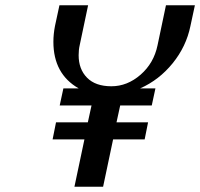

<svg xmlns="http://www.w3.org/2000/svg" viewBox="-20 -710 761 730"><path d="M183 -551Q183 -580 189 -611L206 -690H315L283 -538Q279 -521 279 -500Q279 -447 311 -414.5Q343 -382 403.5 -382Q464 -382 514.5 -426Q565 -470 579 -538L611 -690H721L704 -611Q688 -533 636.5 -469.5Q585 -406 513 -374H571L557 -309H437L423 -245H543L530 -180H410L372 0H263L301 -180H180L193 -245H314L328 -309H207L221 -374H279Q183 -429 183 -551Z"/></svg>

Font: Trochut
Style: Italic
Weight: 400
Italic angle: -12°
Designer: Andreu Balius
Foundry: Andreu Balius
Version: Version 1.001